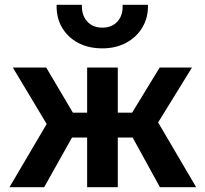

<svg xmlns="http://www.w3.org/2000/svg" viewBox="-20 -782 857 802"><path d="M344 0V-207.5H206V-311.5H344V-500H472V-311.5H609V-207.5H472V0ZM19.5 0 175 -264 33.5 -500H173L312.5 -264L164.5 0ZM648 0 503 -264 647 -500H782L640.5 -270.5L799.5 0ZM407.5 -580Q349.5 -580 306 -603.2Q262.5 -626.5 238.8 -667.5Q215 -708.5 216.5 -762H322Q320.5 -719 343.8 -692.8Q367 -666.5 407.5 -666.5Q448 -666.5 471.2 -692.8Q494.5 -719 492 -762H598Q599.5 -709.5 575.2 -668.2Q551 -627 507.5 -603.5Q464 -580 407.5 -580Z"/></svg>

Font: Geologica Roman Medium
Style: Regular
Weight: 500
Designer: Sindre Bremnes, Frode Helland
Foundry: Monokrom Skriftforlag AS
Version: Version 1.010;gftools[0.9.28]